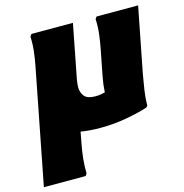

<svg xmlns="http://www.w3.org/2000/svg" viewBox="-145 -653 950 990"><g transform="rotate(-15 330.0 -158.0)"><path d="M-32 232 88 -384Q95 -420 99.5 -458.5Q104 -497 102 -536L110 -548H332L276 -260Q274 -248 273 -237.5Q272 -227 272 -220Q272 -193 287.5 -172.5Q303 -152 348 -152Q361 -152 373.5 -154Q386 -156 398 -159Q400 -198 408 -240L436 -384Q443 -420 447.5 -458.5Q452 -497 450 -536L458 -548H680L612 -200Q605 -162 598.5 -118.5Q592 -75 592 -36L584 -28Q539 -13 470 -0.5Q401 12 332 12Q271 12 225 4L213 68Q206 104 202 142.5Q198 181 199 220L191 232Z"/></g></svg>

Font: Kufam Black
Style: Italic
Weight: 900
Italic angle: -11°
Designer: Artur Schmal
Foundry: Original Type
Version: Version 1.301; ttfautohint (v1.8.3)